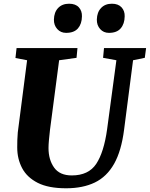

<svg xmlns="http://www.w3.org/2000/svg" viewBox="-20 -1001 804 1031"><path d="M694.5 -677.5 646.5 -306Q632 -191 592.8 -121.5Q553.5 -52 489.2 -21Q425 10 335 10Q240 10 182.5 -19.2Q125 -48.5 98.8 -98.2Q72.5 -148 72.5 -209Q72.5 -228 73 -248.2Q73.5 -268.5 75.5 -290L125.5 -677.5L63 -689.5L69 -743H396L391 -690.5L297.5 -677.5L248.5 -304Q245 -275 242.8 -249.2Q240.5 -223.5 240.5 -206Q240.5 -143.5 270.5 -101.2Q300.5 -59 365.5 -59Q455.5 -59 496.8 -121.2Q538 -183.5 555 -306L605 -677.5L533.5 -690.5L538.5 -743H764.5L757.5 -690.5ZM335 -824.5Q306 -824.5 287.5 -845Q269 -865.5 269.5 -896Q270.5 -935.5 292.2 -958.2Q314 -981 351 -981Q386 -981 403.5 -961.5Q421 -942 420 -913Q419.5 -873 398.8 -848.8Q378 -824.5 335 -824.5ZM565 -824.5Q536 -824.5 517.8 -845Q499.5 -865.5 500 -896Q501 -935.5 522.8 -958.2Q544.5 -981 581 -981Q615 -981 632.8 -961.5Q650.5 -942 649.5 -913Q649 -873 628.2 -848.8Q607.5 -824.5 565 -824.5Z"/></svg>

Font: Merriweather Black
Style: Italic
Weight: 900
Italic angle: -7.8°
Designer: Eben Sorkin
Foundry: Eben Sorkin
Version: Version 2.200;gftools[0.9.31]